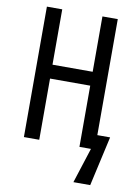

<svg xmlns="http://www.w3.org/2000/svg" viewBox="-98 -778 746 1035"><g transform="rotate(10 275.5 -260.5)"><path d="M461 -79H531L470 193H378L440 0H377V-335H157V0H73V-714H157V-411H377V-714H461Z"/></g></svg>

Font: Noto Sans ExtraCondensed
Style: Regular
Weight: 400
Width: 2
Designer: Monotype Design Team
Foundry: Monotype Imaging Inc.
Version: Version 2.013